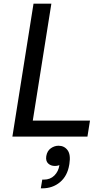

<svg xmlns="http://www.w3.org/2000/svg" viewBox="-20 -750 584 1054"><path d="M146 0H48L164 -730H262ZM460 0H126L140 -88H474ZM211 284H204L212 236H221Q256 236 278.5 213.5Q301 191 306 157L310 130L333 137Q325 146 312 153.5Q299 161 281 161Q259 161 244.5 147.5Q230 134 234 107Q239 78 259 64Q279 50 301 50Q333 50 351 74.5Q369 99 361 149L360 155Q350 216 309.5 250Q269 284 211 284Z"/></svg>

Font: Sora Variable Italic
Style: Regular
Weight: 400
Designer: Jonathan Barnbrook, Julián Moncada
Foundry: Barnbrook Fonts
Version: Version 2.000